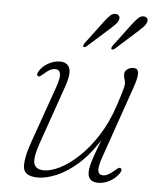

<svg xmlns="http://www.w3.org/2000/svg" viewBox="-50 -708 642 759"><g transform="rotate(5 271.0 -328.5)"><path d="M451 -58Q459.5 -53.5 451.5 -40Q438 -18.5 414.5 -5.5Q391 7.5 368.5 7.5Q326.5 7.5 326.5 -31Q326.5 -42 329.8 -56.8Q333 -71.5 341.5 -96.2Q350 -121 366 -162Q326.5 -99.5 283.2 -62.2Q240 -25 199.8 -8.8Q159.5 7.5 128.5 7.5Q74 7.5 70.2 -28.2Q66.5 -64 91.5 -133.5L169 -353Q183 -392.5 179.8 -409Q176.5 -425.5 160 -425.5Q150 -425.5 139.2 -420.2Q128.5 -415 114.5 -402Q107.5 -396 103 -392.8Q98.5 -389.5 94 -392Q86 -395.5 93.5 -409Q105.5 -430.5 129 -443.8Q152.5 -457 176 -457Q205 -457 214 -434.2Q223 -411.5 204 -358L124.5 -130.5Q103 -68.5 110.2 -45.8Q117.5 -23 150 -23Q177 -23 212.8 -40.8Q248.5 -58.5 286 -93.8Q323.5 -129 357.2 -181Q391 -233 413.5 -300.5Q424.5 -334.5 430 -352.2Q435.5 -370 437.2 -378.2Q439 -386.5 439 -392Q439 -401 435.8 -409.5Q432.5 -418 432.5 -428.5Q432.5 -441.5 443.2 -449.2Q454 -457 468.5 -457Q484.5 -457 487 -440.5Q489.5 -424 474 -379.5L377 -100.5Q361.5 -57 364.2 -40.2Q367 -23.5 384.5 -23.5Q393 -23.5 404 -29Q415 -34.5 430 -48Q436.5 -53.5 441.2 -56.8Q446 -60 451 -58ZM332 -625.5Q345.5 -644 356.5 -654.5Q367.5 -665 380.5 -663.5Q389.5 -662 393.2 -655.5Q397 -649 392.5 -638.5Q389 -629.5 380.2 -621Q371.5 -612.5 362.5 -604L276 -527Q267.5 -519.5 262.5 -523.5Q259 -527 266.5 -538ZM443.5 -625.5Q457.5 -644 468.2 -654.5Q479 -665 492 -663.5Q501 -662 504.8 -655.5Q508.5 -649 504 -638.5Q500 -629.5 491.5 -621Q483 -612.5 473.5 -604L388 -527Q379 -519.5 374 -523.5Q370.5 -527 378 -538Z"/></g></svg>

Font: Fraunces 9pt Soft Thin
Style: Italic
Weight: 100
Italic angle: -16°
Version: Version 1.000;[b76b70a41]